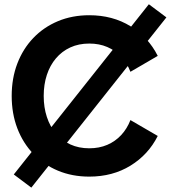

<svg xmlns="http://www.w3.org/2000/svg" viewBox="-20 -806 795 890"><path d="M670 -786.3 43.9 2.7 125.2 63.7 751.3 -725.4ZM584.6 -473.2 711.2 -546.9Q667.7 -633.6 584.9 -684.5Q502.1 -735.4 393.8 -735.4Q314.5 -735.4 248.5 -707.8Q182.6 -680.2 134.5 -630Q86.4 -579.8 60.3 -511.4Q34.2 -443.1 34.2 -361.3Q34.2 -279.6 60.3 -211.2Q86.4 -142.9 134.5 -92.7Q182.6 -42.5 248.5 -14.9Q314.5 12.7 393.8 12.7Q502.1 12.7 584.9 -38.2Q667.7 -89.1 711.2 -175.8L584.6 -249.4Q569.2 -209.6 541.9 -180.1Q514.6 -150.6 477.3 -134.6Q440.1 -118.6 393.8 -118.6Q344.9 -118.6 306 -136.5Q267 -154.4 239.4 -187Q211.7 -219.5 197.2 -263.9Q182.6 -308.2 182.6 -361.3Q182.6 -414.5 197.2 -458.8Q211.7 -503.1 239.4 -535.7Q267 -568.3 306 -586.2Q344.9 -604.1 393.8 -604.1Q440.1 -604.1 477.3 -588.1Q514.6 -572.1 541.9 -542.7Q569.2 -513.3 584.6 -473.2Z"/></svg>

Font: Giphurs SC
Style: Regular
Weight: 400
Version: Version 0.920